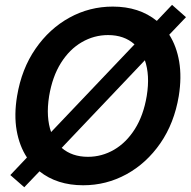

<svg xmlns="http://www.w3.org/2000/svg" viewBox="-20 -767 802 807"><path d="M82 20 23.4 -31.2 93.3 -105Q61.5 -153.3 50 -218.8Q38.6 -284.2 51.8 -363.3Q70.8 -477.5 129.2 -562Q187.5 -646.5 272 -692.9Q356.4 -739.3 454.1 -739.3Q564.9 -739.3 639.2 -679.2L703.1 -746.6L761.7 -694.8L691.4 -621.1Q722.2 -572.8 733.2 -507.6Q744.1 -442.4 731.4 -363.3Q712.4 -249.5 654.1 -165Q595.7 -80.6 511.2 -34.4Q426.8 11.7 329.6 11.7Q219.7 11.7 146 -46.9ZM194.8 -211.9 545.4 -580.6Q502 -619.6 434.1 -619.6Q375.5 -619.6 324 -589.8Q272.5 -560.1 236.3 -502.7Q200.2 -445.3 186.5 -363.3Q179.2 -317.9 181.6 -279.8Q184.1 -241.7 194.8 -211.9ZM349.6 -107.9Q408.2 -107.9 459.5 -137.7Q510.7 -167.5 546.9 -224.6Q583 -281.7 596.7 -363.3Q604 -408.2 601.8 -445.8Q599.6 -483.4 588.9 -513.7L239.3 -145.5Q282.7 -107.9 349.6 -107.9Z"/></svg>

Font: Inter Display Semi Bold
Style: Italic
Weight: 600
Italic angle: -9.39999°
Designer: Rasmus Andersson
Foundry: rsms
Version: Version 4.000;git-4fc901f